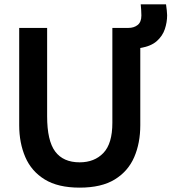

<svg xmlns="http://www.w3.org/2000/svg" viewBox="-20 -833 786 880"><path d="M495 -705V-270Q495 -175 454 -132Q413 -89 345 -89Q270 -89 233 -138.5Q196 -188 196 -300V-705H68V-259Q68 -178 96 -113Q124 -48 185 -10.5Q246 27 345 27Q445 27 506 -10.5Q567 -48 595 -112.5Q623 -177 623 -259V-613Q672 -621 698.5 -644.5Q725 -668 735.5 -699.5Q746 -731 746 -763Q746 -773 744.5 -785Q743 -797 741 -813H625Q626 -803 627 -788.5Q628 -774 628 -762Q628 -732 611 -718.5Q594 -705 568 -705Z"/></svg>

Font: Repo DemiBold
Style: Regular
Weight: 600
Designer: Stefan Peev
Foundry: Context Ltd
Version: Version 1.502